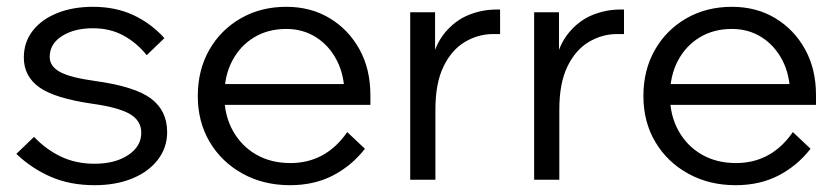

<svg xmlns="http://www.w3.org/2000/svg" viewBox="-20 -528 2464 564"><path d="M28 -76 80 -126Q115 -89 159 -68Q203 -47 258 -47Q318 -47 356.5 -72.5Q395 -98 395 -138Q395 -173 362.5 -192.5Q330 -212 253 -223Q141 -239 95.5 -271.5Q50 -304 50 -359Q50 -404 76 -437.5Q102 -471 148 -489.5Q194 -508 253 -508Q319 -508 371 -484Q423 -460 463 -416L411 -366Q381 -403 342 -424Q303 -445 253 -445Q198 -445 162 -422Q126 -399 126 -361Q126 -333 156.5 -316.5Q187 -300 260 -290Q376 -274 423.5 -238.5Q471 -203 471 -140Q471 -94 443.5 -58.5Q416 -23 368 -3.5Q320 16 258 16Q186 16 129.5 -8.5Q73 -33 28 -76Z M1000 -140 1052 -91Q1013 -41 958 -12.5Q903 16 832 16Q754 16 692.5 -18Q631 -52 596 -111Q561 -170 561 -246Q561 -322 594.5 -381Q628 -440 687 -474Q746 -508 821 -508Q893 -508 948.5 -474.5Q1004 -441 1036 -383Q1068 -325 1068 -249V-243H992V-249Q992 -307 969.5 -350.5Q947 -394 908.5 -418.5Q870 -443 821 -443Q767 -443 726 -418Q685 -393 662 -349Q639 -305 639 -247Q639 -189 664 -144Q689 -99 732.5 -74Q776 -49 833 -49Q937 -49 1000 -140ZM1068 -220H623V-281H1052L1068 -249Z M1449 -500V-428H1429Q1385 -428 1346 -405Q1307 -382 1283 -333Q1259 -284 1259 -206V0H1185V-492H1258V-336H1245Q1257 -396 1287 -432Q1317 -468 1356.5 -484Q1396 -500 1438 -500Z M1813 -500V-428H1793Q1749 -428 1710 -405Q1671 -382 1647 -333Q1623 -284 1623 -206V0H1549V-492H1622V-336H1609Q1621 -396 1651 -432Q1681 -468 1720.5 -484Q1760 -500 1802 -500Z M2309 -140 2361 -91Q2322 -41 2267 -12.5Q2212 16 2141 16Q2063 16 2001.5 -18Q1940 -52 1905 -111Q1870 -170 1870 -246Q1870 -322 1903.5 -381Q1937 -440 1996 -474Q2055 -508 2130 -508Q2202 -508 2257.5 -474.5Q2313 -441 2345 -383Q2377 -325 2377 -249V-243H2301V-249Q2301 -307 2278.5 -350.5Q2256 -394 2217.5 -418.5Q2179 -443 2130 -443Q2076 -443 2035 -418Q1994 -393 1971 -349Q1948 -305 1948 -247Q1948 -189 1973 -144Q1998 -99 2041.5 -74Q2085 -49 2142 -49Q2246 -49 2309 -140ZM2377 -220H1932V-281H2361L2377 -249Z"/></svg>

Font: Wix Madefor Display
Style: Regular
Weight: 400
Designer: Dalton Maag Ltd
Foundry: Dalton Maag Ltd
Version: Version 3.100